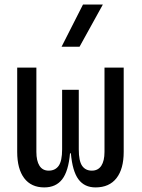

<svg xmlns="http://www.w3.org/2000/svg" viewBox="-20 -815 626 845"><path d="M400.4 9.8Q351.6 9.8 325.2 -25.9Q298.8 -61.5 292 -140.1H288.1Q281.2 -61.5 253.7 -25.9Q226.1 9.8 174.8 9.8Q117.2 9.8 86.4 -31Q55.7 -71.8 55.7 -146.5V-517.6H140.1V-146.5Q140.1 -106.9 153.8 -85.4Q167.5 -64 194.3 -64Q223.1 -64 238.3 -85.4Q253.4 -106.9 253.4 -157.7V-419.9H326.7V-157.7Q326.7 -106.9 341.3 -85.4Q356 -64 384.3 -64Q411.6 -64 425.8 -85.4Q439.9 -106.9 439.9 -146.5V-517.6H524.4V-146.5Q524.4 -71.8 492.7 -31Q460.9 9.8 400.4 9.8ZM251 -609.4 345.2 -794.9H432.6L330.1 -609.4Z"/></svg>

Font: Cascadia Mono NF SemiLight
Style: Regular
Weight: 350
Monospace: yes
Designer: Aaron Bell
Foundry: Saja Typeworks
Version: Version 2404.023; ttfautohint (v1.8.4)